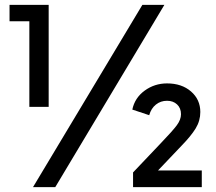

<svg xmlns="http://www.w3.org/2000/svg" viewBox="-20 -765 883 785"><path d="M100 -678H19V-745H179V-328H100ZM562 -745H652L206 0H115ZM524 -60 637 -179Q686 -230 703 -253Q720 -276 720 -298Q720 -323 704 -338Q688 -353 663 -353Q637 -353 617.5 -337.5Q598 -322 590 -294L521 -317Q531 -365 571.5 -394.5Q612 -424 663 -424Q723 -424 761 -391Q799 -358 799 -307Q799 -271 780 -240Q761 -209 723 -170L626 -68H805V0H524Z"/></svg>

Font: Eudoxus Sans Medium
Style: Regular
Weight: 500
Designer: Stijn de Vries
Foundry: tokotype
Version: Version 2.005